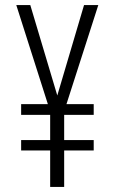

<svg xmlns="http://www.w3.org/2000/svg" viewBox="-20 -734 452 754"><path d="M205 -359 310 -714H366L241 -325H348V-283H232V-184H348V-143H232V0H177V-143H63V-184H177V-283H63V-325H168L44 -714H99Z"/></svg>

Font: Noto Sans Lao UI ExtCond Light
Style: Regular
Weight: 300
Width: 2
Designer: Monotype Design Team
Foundry: Monotype Imaging Inc.
Version: Version 2.000; ttfautohint (v1.8.4.7-5d5b)